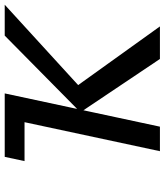

<svg xmlns="http://www.w3.org/2000/svg" viewBox="38 -736 698 814"><g transform="rotate(-90 387.0 -329.0)"><path d="M544 0 318 -337 643 -658H774L403 -319L418 -368L682 0ZM153 0 294 -658H398L257 0ZM111 -574 129 -658H339L321 -574Z"/></g></svg>

Font: Ysabeau Infant SemiBold
Style: Italic
Weight: 600
Italic angle: -12°
Designer: Christian Thalmann (Catharsis Fonts)
Version: Version 2.002; featfreeze: ss01,ss02,lnum